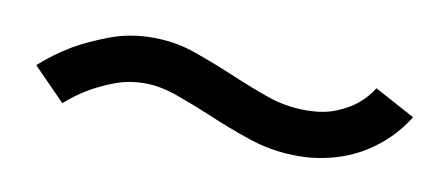

<svg xmlns="http://www.w3.org/2000/svg" viewBox="-30 -393 644 279"><g transform="rotate(10 291.5 -253.5)"><path d="M19 -251Q40 -270 65.4 -285.2Q87.4 -297.9 116.5 -308.8Q145.5 -319.8 179.7 -319.8Q212.4 -319.8 242.2 -309.3Q272 -298.8 302.2 -286.1Q329.6 -274.4 357.7 -264.4Q385.7 -254.4 416 -254.4Q441.9 -254.4 460.2 -262Q478.5 -269.5 489.7 -278.8Q502.9 -289.6 511.7 -303.7L571.3 -271.5Q556.6 -247.6 534.7 -229Q525.4 -221.2 513.4 -213.6Q501.5 -206.1 486.6 -200.2Q471.7 -194.3 454.1 -190.7Q436.5 -187 416 -187Q377.4 -187 342.5 -199Q307.6 -210.9 275.9 -224.6Q252.4 -234.4 227.1 -243.4Q201.7 -252.4 179.7 -252.4Q155.8 -252.4 135.3 -244.6Q114.7 -236.8 99.1 -227.5Q81.1 -216.8 65.9 -203.1Z"/></g></svg>

Font: AnjaliOldLipi
Style: Regular
Weight: 400
Italic angle: -12°
Designer: Kevin & Siji
Foundry: Kevin & Siji
Version: Version 0.730 2004